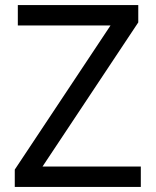

<svg xmlns="http://www.w3.org/2000/svg" viewBox="-20 -734 612 754"><path d="M38 0V-68L414 -634H50V-714H523V-646L147 -80H533V0Z"/></svg>

Font: Noto Sans Symbols
Style: Regular
Weight: 400
Designer: Monotype Design Team
Foundry: Monotype Imaging Inc.
Version: Version 2.002